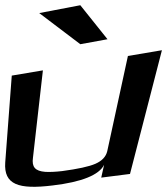

<svg xmlns="http://www.w3.org/2000/svg" viewBox="-51 -690 644 734"><path d="M150 19C261 6 328 -21 347 -60L336 -11L446 -25L568 -498L438 -476L359 -112C354 -91 339 -75 314 -64C289 -53 246 -44 187 -36C161 -33 139 -32 122 -33C83 -36 70 -52 75 -87L113 -421L-6 -401L-31 -69C-37 16 20 35 150 19ZM360 -540 256 -670 99 -640 256 -521Z"/></svg>

Font: Gamestation Warped
Style: Italic
Weight: 400
Designer: Jonas Hecksher
Foundry: Jonas Hecksher, Playtypeª, e-types AS
Version: Version 1.003